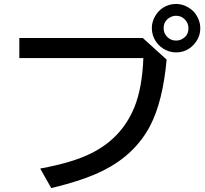

<svg xmlns="http://www.w3.org/2000/svg" viewBox="-20 -895 1040 975"><path d="M78.1 -702.1H705.1L826.2 -592.3Q806.6 -377.9 741.7 -254.9Q665.5 -110.4 505.9 -29.8Q406.2 20.5 240.2 60.1L184.1 -39.1Q347.2 -68.8 442.4 -116.2Q597.7 -192.9 662.1 -349.6Q702.1 -447.3 708 -600.1H78.1ZM874.5 -875Q907.2 -875 937 -856.9Q966.3 -839.8 982.4 -809.1Q997.1 -781.7 997.1 -752Q997.1 -704.1 962.9 -667.5Q926.8 -628.9 873.5 -628.9Q847.2 -628.9 822.8 -640.6Q792.5 -654.8 773.4 -681.6Q751 -713.9 751 -752.4Q751 -782.2 766.1 -810.1Q781.2 -837.9 806.6 -855Q837.4 -875 874.5 -875ZM874 -814.9Q856 -814.9 839.8 -804.7Q811 -786.6 811 -751.5Q811 -726.6 828.1 -708.5Q846.7 -689 874 -689Q889.6 -689 902.8 -695.8Q937 -713.4 937 -751.5Q937 -778.3 918 -796.9Q900.4 -814.9 874 -814.9Z"/></svg>

Font: BIZ UDGothic
Style: Bold
Weight: 700
Monospace: yes
Designer: TypeBank Co., Ltd.
Foundry: Morisawa Inc.
Version: Version 1.05